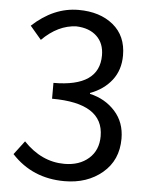

<svg xmlns="http://www.w3.org/2000/svg" viewBox="-54 -791 662 849"><g transform="rotate(5 277.5 -367.0)"><path d="M263.7 12.7Q121.1 12.7 29.3 -86.9L75.2 -147.5Q155.3 -63.5 256.8 -63.5Q323.2 -63.5 364.7 -100.1Q406.2 -136.7 406.2 -199.2Q406.2 -345.7 177.7 -345.7V-416Q380.9 -416 380.9 -555.7Q380.9 -609.4 347.7 -640.6Q314.5 -671.9 256.8 -673.8Q175.8 -670.9 105.5 -600.6L55.7 -659.2Q150.4 -747.1 260.7 -747.1Q355.5 -747.1 414.6 -698.7Q473.6 -650.4 473.6 -563.5Q473.6 -499 438.5 -453.6Q403.3 -408.2 342.8 -385.7V-381.8Q411.1 -366.2 455.1 -317.4Q499 -268.6 499 -196.3Q499 -100.6 431.6 -43.9Q364.3 12.7 263.7 12.7Z"/></g></svg>

Font: Gen Shin Gothic Regular
Style: Regular
Weight: 400
Designer: [Source Han Sans]
Ryoko NISHIZUKA  (kana & ideographs); Paul D. Hunt (Latin, Greek & Cyrillic); Wenlong ZHANG  (bopomofo
Version: Version 1.002.20150607